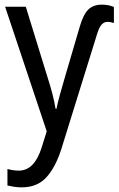

<svg xmlns="http://www.w3.org/2000/svg" viewBox="-20 -566 511 826"><path d="M323 -451 259 -233Q248 -195 238 -159.5Q228 -124 223 -98H219Q214 -130 205 -164Q196 -198 185 -232L91 -537H2L181 -1L159 69Q128 168 61 168Q37 168 12 161V232Q25 235 40 237.5Q55 240 73 240Q139 240 178 198.5Q217 157 243 78L395 -411Q405 -446 416 -459Q427 -472 443 -472Q455 -472 470 -467V-536Q447 -546 418 -546Q381 -546 359.5 -524.5Q338 -503 323 -451Z"/></svg>

Font: Noto Sans UI SemiCondensed
Style: Regular
Weight: 400
Width: 4
Designer: Monotype Design Team
Foundry: Monotype Imaging Inc.
Version: 1.001